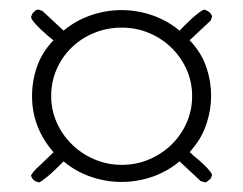

<svg xmlns="http://www.w3.org/2000/svg" viewBox="-20 -566 508 401"><path d="M383.8 -241.2Q389.6 -236.8 396.5 -230.7Q403.3 -224.6 409.2 -218.8Q415 -212.9 418.9 -207.8Q422.9 -202.6 422.9 -200.2L419.9 -192.9L414.1 -188Q411.1 -185.1 407.7 -185.1L398.9 -188L355 -229Q330.1 -208 298.6 -197Q267.1 -186 233.9 -186Q200.7 -186 169.2 -197Q137.7 -208 112.8 -229L105 -221.2Q100.1 -216.3 93.5 -210Q86.9 -203.6 80.3 -198.2Q73.7 -192.9 68.4 -189Q63 -185.1 61 -185.1L52.7 -188Q44.9 -194.3 44.9 -200.2Q50.3 -208.5 55.2 -213.1Q60.1 -217.8 65.9 -223.1L91.8 -248Q46.9 -299.8 46.9 -365.2Q46.9 -397.5 57.6 -427.7Q68.4 -458 91.8 -481.9Q87.9 -484.4 80.3 -491Q72.8 -497.6 64.7 -505.1Q56.6 -512.7 50.8 -519.8Q44.9 -526.9 44.9 -530.8L47.9 -538.1Q50.3 -540.5 53 -543.2Q55.7 -545.9 61 -545.9L68.8 -543L112.8 -502Q137.7 -522.9 169.2 -533.9Q200.7 -544.9 233.9 -544.9Q267.1 -544.9 298.6 -533.9Q330.1 -522.9 355 -502Q357.4 -504.4 364.5 -511.7Q371.6 -519 379.9 -526.6Q388.2 -534.2 396 -540Q403.8 -545.9 407.7 -545.9Q408.2 -545.4 410.6 -544.4Q413.1 -543.5 415.8 -541.5Q418.5 -539.6 420.7 -536.9Q422.9 -534.2 422.9 -530.8L419.9 -522.9L376 -481.9Q399.4 -458 410.2 -427.7Q420.9 -397.5 420.9 -365.2Q420.9 -337.9 411.9 -309.3Q402.8 -280.8 384.8 -258.8L376 -248Q378.4 -247.1 379.6 -245.4Q380.9 -243.7 383.8 -241.2ZM381.3 -365.2Q381.3 -394.5 369.9 -420.4Q358.4 -446.3 338.6 -465.8Q318.8 -485.4 292 -496.8Q265.1 -508.3 234.4 -508.3Q203.6 -508.3 176.8 -497.3Q149.9 -486.3 129.9 -467Q109.9 -447.8 98.4 -421.6Q86.9 -395.5 86.9 -365.2Q86.9 -335.9 98.6 -309.8Q110.4 -283.7 130.4 -264.2Q150.4 -244.6 177.2 -233.2Q204.1 -221.7 234.4 -221.7Q265.1 -221.7 291.7 -233.2Q318.4 -244.6 338.4 -264.2Q358.4 -283.7 369.9 -309.8Q381.3 -335.9 381.3 -365.2Z"/></svg>

Font: Gruppo
Style: Regular
Weight: 400
Foundry: Vernon Adams
Version: Version 1.000